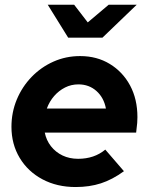

<svg xmlns="http://www.w3.org/2000/svg" viewBox="-20 -762 618 793"><path d="M292.2 10.5Q215.3 10.5 155.4 -21.4Q95.4 -53.3 61.4 -109.8Q27.3 -166.4 27.3 -238.2Q27.3 -297.7 49.3 -350.8Q71.4 -403.8 110.5 -444.3Q149.7 -484.8 201 -507.6Q252.3 -530.4 310.9 -530.4Q380.3 -530.4 433.6 -497.8Q487 -465.3 517.3 -408.9Q547.6 -352.4 547.6 -278.3Q547.6 -267.6 546.7 -254.2Q545.8 -240.8 542.3 -214.3H164.9Q171.3 -182.6 190.4 -158.1Q209.6 -133.6 238.3 -119.8Q267 -106.1 302.8 -106.1Q369.2 -106.1 414.9 -144.1L491.9 -54.9Q444 -20.1 396.8 -4.8Q349.6 10.5 292.2 10.5ZM173.4 -313.7H417.5Q409 -358.8 378.3 -386.2Q347.6 -413.5 303.9 -413.5Q274.1 -413.5 248.7 -400.6Q223.2 -387.7 203.8 -365.6Q184.4 -343.4 173.4 -313.7ZM261.6 -606.4 177.2 -742.4H286.3L342.4 -669.5L428.8 -742.4H544.6L403.1 -606.4Z"/></svg>

Font: Red Hat Display VF
Style: Italic
Weight: 300
Italic angle: -12°
Designer: Pentagram, MCKL
Foundry: Pentagram, MCKL
Version: Version 1.010